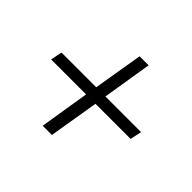

<svg xmlns="http://www.w3.org/2000/svg" viewBox="-112 -644 723 723"><g transform="rotate(45 250.0 -282.5)"><path d="M456 -260H269L236 -61H187L219 -260H33L42 -306H227L260 -504H308L276 -306H466Z"/></g></svg>

Font: Lekton
Style: Italic
Weight: 400
Italic angle: -9.3°
Designer: Paolo Mazzetti, Luciano Perondi, Raffaele Flato, Elena Papassissa, Emilio Macchia, Michela Povoleri, Tobias Seemiller, R
Version: Version 3.000